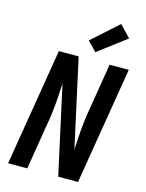

<svg xmlns="http://www.w3.org/2000/svg" viewBox="-143 -1076 885 1162"><g transform="rotate(15 300.0 -495.5)"><path d="M25 0 146 -735H270L357 -339L391 -184Q393 -216 394.5 -248Q396 -280 399 -312Q402 -344 406 -376.5Q410 -409 416 -441L464 -735H584L463 0H339L218 -551Q216 -519 214.5 -487Q213 -455 210 -423Q207 -391 203 -358.5Q199 -326 193 -294L145 0ZM361 -786 304 -844 468 -991 537 -919Z"/></g></svg>

Font: Iosevka Extended Oblique
Style: Bold
Weight: 700
Width: 7
Italic angle: -9°
Monospace: yes
Designer: Belleve Invis
Foundry: Belleve Invis
Version: Version 32.5.0; ttfautohint (v1.8.4)